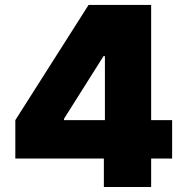

<svg xmlns="http://www.w3.org/2000/svg" viewBox="-20 -747 742 767"><path d="M41.2 -113.6V-267L333.8 -727.3H583.8V-267H667.6V-113.6H583.8V0H394.9V-113.6ZM399.1 -267V-522.7H393.5L235.8 -272.7V-267Z"/></svg>

Font: Inter UI Black
Style: Regular
Weight: 900
Designer: Rasmus Andersson
Foundry: rsms
Version: 3.2;8d6f07862